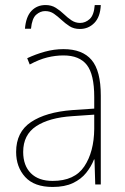

<svg xmlns="http://www.w3.org/2000/svg" viewBox="-20 -732 498 762"><path d="M232 -537Q307 -537 343.5 -494Q380 -451 380 -353V0H358L355 -99H353Q342 -71 322 -46Q302 -21 269.5 -5.5Q237 10 189 10Q116 10 80 -29.5Q44 -69 44 -129Q44 -208 103 -247.5Q162 -287 266 -295L354 -301V-347Q354 -437 324.5 -474.5Q295 -512 232 -512Q200 -512 167.5 -504Q135 -496 98 -476L88 -501Q122 -517 158.5 -527Q195 -537 232 -537ZM267 -271Q175 -265 123.5 -231Q72 -197 72 -129Q72 -75 102.5 -44.5Q133 -14 189 -14Q276 -14 314.5 -71.5Q353 -129 354 -220V-277ZM79 -618Q83 -666 105 -689Q127 -712 161 -712Q184 -712 201.5 -701Q219 -690 233.5 -676Q248 -662 263.5 -651.5Q279 -641 298 -641Q319 -641 336 -656.5Q353 -672 356 -712H380Q378 -665 354.5 -641Q331 -617 297 -617Q273 -617 256 -628Q239 -639 224 -653Q209 -667 194 -677.5Q179 -688 159 -688Q140 -688 123.5 -673.5Q107 -659 103 -618Z"/></svg>

Font: Noto Sans Telugu SemiCondensed Thin
Style: Regular
Weight: 100
Width: 4
Designer: Jelle Bosma - Monotype Design Team
Foundry: Monotype Imaging Inc.
Version: Version 2.005; ttfautohint (v1.8.4.7-5d5b)